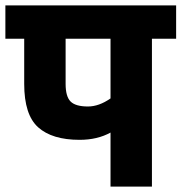

<svg xmlns="http://www.w3.org/2000/svg" viewBox="-30 -694 675 714"><path d="M625 -674V-550H535V0H381V-201Q332 -174 266 -174Q164 -174 112 -220.5Q60 -267 60 -382V-550H-10V-674ZM381 -328V-550H214V-382Q214 -335 232.5 -316.5Q251 -298 297 -298Q338 -298 381 -328Z"/></svg>

Font: Biryani Heavy
Style: Regular
Weight: 900
Designer: Dan Reynolds and Mathieu Réguer
Foundry: Dan Reynolds and Mathieu Réguer
Version: Version 1.003; ttfautohint (v1.1) -l 5 -r 5 -G 72 -x 0 -D la